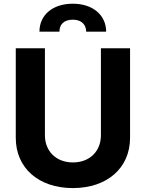

<svg xmlns="http://www.w3.org/2000/svg" viewBox="-20 -982 769 1013"><path d="M512.4 -727.3V-268.1C512.4 -185 454.2 -125 364.7 -125C275.6 -125 217 -185 217 -268.1V-727.3H63.2V-255C63.2 -95.9 183.2 10.3 364.7 10.3C545.5 10.3 666.2 -95.9 666.2 -255V-727.3ZM188.2 -815H293.7C293.3 -847.7 312.5 -878.2 364 -878.2C414.4 -878.2 434.3 -848 434.7 -815H540.1C539.8 -900.9 471.6 -962.4 364 -962.4C255.7 -962.4 187.9 -900.9 188.2 -815Z"/></svg>

Font: Karasuma Gothic
Style: Bold
Weight: 700
Designer: Rasmus Andersson / Ryoko Nishizuka
Foundry: Genbu
Version: Version 1.00